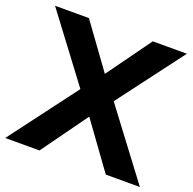

<svg xmlns="http://www.w3.org/2000/svg" viewBox="-140 -832 964 958"><g transform="rotate(20 342.5 -352.5)"><path d="M-15 0 280 -392V-323L-7 -705H173L368 -436H318L512 -705H693L405 -323V-392L700 0H519L317 -279H368L167 0Z"/></g></svg>

Font: Nunito Sans 12pt ExtraBold
Style: Regular
Weight: 800
Designer: Vernon Adams
Foundry: Vernon Adams
Version: Version 3.101;gftools[0.9.27]